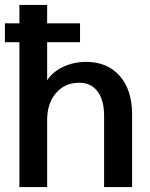

<svg xmlns="http://www.w3.org/2000/svg" viewBox="-26 -762 610 782"><path d="M512 -296V0H398V-290Q398 -354 371.5 -389.5Q345 -425 297 -425Q238 -425 202 -383Q166 -341 166 -273V0H53V-590H-6V-667H53V-742H166V-667H300V-590H166V-435Q189 -470 232 -490Q275 -510 325 -510Q411 -510 461.5 -453Q512 -396 512 -296Z"/></svg>

Font: Sarabun SemiBold
Style: Regular
Weight: 600
Designer: Suppakit Chalermlarp | Katatrad Co.,Ltd.
Foundry: Cadson Demak Co.,Ltd.
Version: Version 1.000; ttfautohint (v1.6)